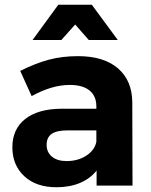

<svg xmlns="http://www.w3.org/2000/svg" viewBox="-20 -780 636 807"><path d="M386 0V-63Q359 -29 316 -11Q273 7 217 7Q132 7 82 -39.5Q32 -86 32 -161Q32 -237 85.5 -279.5Q139 -322 237 -323H385V-333Q385 -376 356.5 -399.5Q328 -423 273 -423Q198 -423 113 -376L65 -482Q129 -514 185 -529Q241 -544 308 -544Q416 -544 475.5 -493Q535 -442 536 -351L537 0ZM385 -184V-232H264Q219 -232 197.5 -217.5Q176 -203 176 -171Q176 -140 198.5 -121.5Q221 -103 260 -103Q308 -103 343 -126Q378 -149 385 -184ZM475 -612H353L296 -677L238 -612H117L225 -760H366Z"/></svg>

Font: Montserrat SemiBold
Style: Regular
Weight: 600
Designer: Julieta Ulanovsky
Foundry: Julieta Ulanovsky
Version: Version 6.001